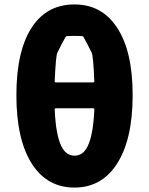

<svg xmlns="http://www.w3.org/2000/svg" viewBox="-20 -833 673 867"><path d="M126 -90Q54 -200 54 -403Q54 -606 126 -713Q194 -813 316 -813Q438 -813 506 -712Q579 -606 579 -403Q579 -200 506 -90Q437 14 316 14Q195 14 126 -90ZM376 -173Q401 -224 406 -339Q406 -344 401 -344H232Q227 -344 227 -339Q232 -224 257 -173Q278 -130 316.5 -130Q355 -130 376 -173ZM227 -466Q227 -461 232 -461H401Q406 -461 406 -466Q401 -582 394 -595Q376 -632 356 -668Q355 -671 316.5 -671Q278 -671 277 -668Q257 -632 239 -595Q232 -582 227 -466Z"/></svg>

Font: Resource Han Rounded TW Heavy
Style: Regular
Weight: 900
Designer: Cyano Hao (round all glyphs); Ryoko NISHIZUKA 西塚涼子 (kana, bopomofo & ideographs); Paul D. Hunt (Latin, Greek & Cyrillic)
Foundry: Cyano Hao
Version: 0.990